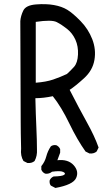

<svg xmlns="http://www.w3.org/2000/svg" viewBox="-20 -807 540 946"><path d="M252.9 119.1 230.5 107.4Q222.7 97.7 224.6 82Q230.5 68.4 244.1 62.5Q287.1 61.5 296.4 54.2Q305.7 46.9 291 40Q276.4 33.2 236.3 39.1Q222.7 50.8 203.1 48.8Q189.5 43 183.6 29.3V11.7Q201.2 -9.8 208 -36.1Q214.8 -62.5 230.5 -85.9Q240.2 -93.8 256.8 -91.8Q270.5 -85.9 276.4 -72.3V-54.7L262.7 -17.6Q315.4 -23.4 342.8 6.8Q370.1 37.1 355 70.3Q339.8 103.5 252.9 119.1ZM115.2 -3.9 95.7 -13.7Q80.1 -39.1 84 -74.2Q82 -157.2 82 -206.1Q82 -254.9 80.1 -703.1Q82 -728.5 94.7 -754.9Q107.4 -781.2 157.2 -785.2Q207 -789.1 245.6 -782.2Q284.2 -775.4 311.5 -758.8Q338.9 -742.2 377 -703.1Q415 -664.1 434.6 -613.8Q454.1 -563.5 445.3 -511.7Q436.5 -460 394 -421.4Q351.6 -382.8 323.2 -364.3Q370.1 -272.5 408.2 -204.1Q446.3 -135.7 465.8 -80.1L456.1 -60.5Q442.4 -48.8 420.9 -50.8L401.4 -60.5Q360.4 -118.2 321.3 -199.2Q282.2 -280.3 240.2 -333Q193.4 -323.2 154.3 -323.2Q156.2 -241.2 159.2 -177.7Q162.1 -114.3 162.1 -70.3Q164.1 -39.1 150.4 -13.7Q136.7 -2 115.2 -3.9ZM309.6 -442.4Q327.1 -458 344.7 -477.5Q362.3 -497.1 364.3 -538.1Q366.2 -579.1 351.6 -611.3Q336.9 -643.6 310.5 -664.6Q284.2 -685.5 259.3 -698.2Q234.4 -710.9 156.2 -699.2V-399.4Q207 -403.3 241.7 -415Q276.4 -426.8 309.6 -442.4Z"/></svg>

Font: JasonHandwriting1
Style: Regular
Weight: 400
Version: Version 1.48.20